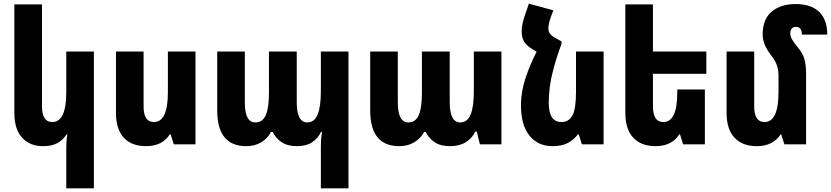

<svg xmlns="http://www.w3.org/2000/svg" viewBox="-20 -784 4514 1043"><path d="M490 239H340V12Q340 -4 341.5 -21Q343 -38 346 -54H341Q323 -24 292.5 -7Q262 10 214 10Q142 10 100 -36Q58 -82 58 -171V-760H208V-207Q208 -121 264 -121Q340 -121 340 -283V-504H490Z M1042 -504V0H924L907 -54H902Q884 -24 851.5 -7Q819 10 774 10Q695 10 652.5 -36Q610 -82 610 -171V-504H760V-205Q760 -121 816 -121Q892 -121 892 -283V-504Z M1723 239V10Q1723 -30 1729 -68H1724Q1707 -32 1675.5 -11Q1644 10 1594 10Q1542 10 1510 -11.5Q1478 -33 1462 -67H1452Q1434 -32 1399 -11Q1364 10 1318 10Q1160 10 1160 -184V-504H1310V-228Q1310 -119 1367 -119Q1407 -119 1424 -159Q1441 -199 1441 -279V-504H1592V-230Q1592 -119 1649 -119Q1688 -119 1705.5 -161.5Q1723 -204 1723 -289V-504H1873V239Z M2149 10Q1991 10 1991 -184V-504H2141V-228Q2141 -119 2198 -119Q2238 -119 2255 -159Q2272 -199 2272 -279V-504H2423V-230Q2423 -119 2480 -119Q2519 -119 2536.5 -161.5Q2554 -204 2554 -289V-504H2704V0H2587L2570 -69H2562Q2544 -32 2509.5 -11Q2475 10 2425 10Q2373 10 2341 -11.5Q2309 -33 2293 -67H2284Q2265 -32 2230 -11Q2195 10 2149 10Z M3030 -559V-544Q3005 -480 2983 -395.5Q2961 -311 2961 -225Q2961 -121 3030 -121Q3070 -121 3089.5 -157Q3109 -193 3109 -283V-504H3259V0H3141L3124 -54H3119Q3097 -24 3064 -7Q3031 10 2982 10Q2902 10 2856 -47.5Q2810 -105 2810 -212Q2810 -286 2835 -360.5Q2860 -435 2895 -503L2869 -519Q2841 -536 2827.5 -557.5Q2814 -579 2814 -613Q2814 -636 2818.5 -656Q2823 -676 2829 -694L2853 -764L2986 -728L2972 -691Q2966 -674 2962.5 -658.5Q2959 -643 2959 -630Q2959 -613 2967.5 -601Q2976 -589 3002 -575Z M3809 -298V0H3691L3674 -54H3670Q3652 -24 3619 -7Q3586 10 3541 10Q3463 10 3420 -36Q3377 -82 3377 -171V-760H3527V-504H3817V-383H3527V-207Q3527 -121 3583 -121Q3659 -121 3659 -279V-298Z M4359 -381V0H4241L4224 -54H4220Q4202 -24 4169 -7Q4136 10 4091 10Q4013 10 3970 -36Q3927 -82 3927 -171V-504H4077V-207Q4077 -121 4133 -121Q4209 -121 4209 -283V-375Q4209 -404 4200.5 -429Q4192 -454 4170 -482Q4145 -514 4134 -542Q4123 -570 4123 -597Q4123 -680 4172.5 -721Q4222 -762 4301 -762Q4386 -762 4430 -719.5Q4474 -677 4474 -596H4336Q4336 -638 4304 -638Q4288 -638 4280.5 -628Q4273 -618 4273 -603Q4273 -585 4284.5 -566.5Q4296 -548 4316 -524Q4340 -496 4349.5 -464Q4359 -432 4359 -381Z"/></svg>

Font: Noto Sans Armenian Condensed ExtraBold
Style: Regular
Weight: 800
Width: 3
Designer: Monotype Design Team
Foundry: Monotype Imaging Inc.
Version: Version 2.008; ttfautohint (v1.8.4.7-5d5b)